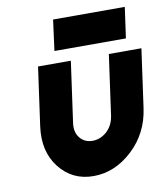

<svg xmlns="http://www.w3.org/2000/svg" viewBox="-80 -757 728 836"><g transform="rotate(-10 284.0 -339.0)"><path d="M193 -554H509L528 -690H211ZM111 -500 75 -242Q60 -133 116 -61Q173 12 267 12Q362 12 440 -61Q517 -133 532 -242L568 -500H424L387 -235Q381 -192 353 -166Q324 -140 289 -140Q254 -140 233 -166Q212 -192 219 -235L256 -500Z"/></g></svg>

Font: Unageo
Style: ExtraBold-Italic
Weight: 800
Designer: Richard Sepsi
Foundry: Richard Sepsi
Version: Version 2.000